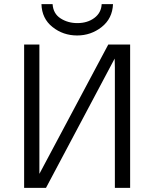

<svg xmlns="http://www.w3.org/2000/svg" viewBox="-20 -911 750 931"><path d="M181 -891H235Q238 -845 273.5 -822Q309 -799 355 -799Q404 -799 437.5 -824Q471 -849 473 -891H528Q525 -821 473 -780Q421 -739 354 -739Q286 -739 234.5 -780Q183 -821 181 -891ZM97 0V-695H171V-110V-68Q283 -277 505 -695H611V0H537V-584Q537 -592 536.5 -606Q536 -620 536 -627L203 0Z"/></svg>

Font: Coval
Style: ExtraLight
Weight: 250
Foundry: Context Ltd
Version: Version 001.000